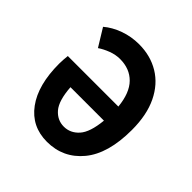

<svg xmlns="http://www.w3.org/2000/svg" viewBox="-150 -645 771 771"><g transform="rotate(45 235.5 -259.5)"><path d="M39 -247Q39 -259 40 -271Q41 -283 42 -293H329Q322 -364 288 -398.5Q254 -433 199 -433Q174 -433 149 -423.5Q124 -414 105 -401L59 -476Q87 -500 127 -514.5Q167 -529 211 -529Q276 -529 326.5 -498.5Q377 -468 405.5 -409Q434 -350 434 -265Q434 -130 376 -60Q318 10 226 10Q139 10 89 -58Q39 -126 39 -247ZM231 -81Q268 -81 294.5 -110.5Q321 -140 328 -212H138Q143 -140 168.5 -110.5Q194 -81 231 -81Z"/></g></svg>

Font: Radio Canada Condensed Medium
Style: Regular
Weight: 500
Width: 3
Designer: Charles Daoud, Etienne Aubert Bonn, Alexandre Saumier Demers, Jacques Le Bailly
Foundry: Radio-Canada
Version: Version 2.104; ttfautohint (v1.8.4.7-5d5b);gftools[0.9.28.de